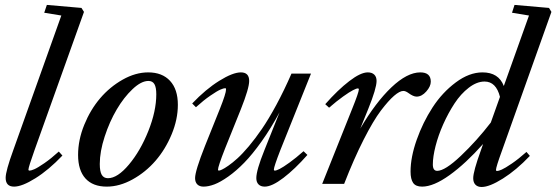

<svg xmlns="http://www.w3.org/2000/svg" viewBox="-20 -745 2254 778"><path d="M37.1 11.2Q2.9 11.2 2.9 -24.4Q2.9 -51.8 34.2 -137.7L228.5 -682.1L159.2 -693.4L169.9 -725.1L310.1 -712.9L320.3 -696.8L119.6 -135.7Q95.2 -67.4 95.2 -57.6Q95.2 -53.7 100.1 -53.7Q106 -53.7 119.1 -59.3Q132.3 -64.9 159.7 -83.7Q187 -102.5 218.3 -130.9L232.9 -114.7Q177.7 -56.6 123.5 -22.7Q69.3 11.2 37.1 11.2Z M412.6 11.2Q356.4 11.2 326.4 -21.7Q296.4 -54.7 296.4 -117.2Q296.4 -177.7 321.3 -239Q346.2 -300.3 385.7 -346.7Q425.3 -393.1 477.3 -422.4Q529.3 -451.7 580.6 -451.7Q637.2 -451.7 668.9 -417.5Q700.7 -383.3 700.7 -320.3Q700.7 -261.2 675.5 -200.7Q650.4 -140.1 610.4 -93.8Q570.3 -47.4 517.3 -18.1Q464.4 11.2 412.6 11.2ZM417.5 -22.9Q456.1 -22.9 502.4 -78.1Q548.8 -133.3 581.1 -214.1Q613.3 -294.9 613.3 -362.8Q613.3 -391.1 605.7 -404.1Q598.1 -417 581.5 -417Q552.2 -417 517.1 -383.8Q481.9 -350.6 452.9 -301.3Q423.8 -252 404.1 -191.4Q384.3 -130.9 384.3 -80.6Q384.3 -50.3 392.3 -36.6Q400.4 -22.9 417.5 -22.9Z M804.7 11.2Q788.6 11.2 779.5 2.2Q770.5 -6.8 770.5 -23.4Q770.5 -52.2 810.5 -153.3L871.1 -304.2Q896 -366.7 896 -382.8Q896 -387.7 892.6 -387.7Q886.2 -387.7 872.8 -381.8Q859.4 -376 832.3 -357.4Q805.2 -338.9 773.9 -310.5L758.8 -325.7Q813.5 -383.3 868.4 -417.5Q923.3 -451.7 956.1 -451.7Q989.7 -451.7 989.7 -417Q989.7 -387.2 956.1 -302.7L892.1 -143.6Q863.3 -70.3 863.3 -57.1Q863.3 -53.7 867.2 -53.7Q870.6 -53.7 879.6 -57.9Q888.7 -62 905.5 -73.7Q922.4 -85.4 942.1 -103.3Q961.9 -121.1 988.3 -152.3Q1014.6 -183.6 1041.5 -222.9Q1068.4 -262.2 1099.9 -320.3Q1131.3 -378.4 1161.1 -446.8H1240.2L1116.2 -137.2Q1089.8 -69.3 1089.8 -58.1Q1089.8 -53.7 1093.8 -53.7Q1099.6 -53.7 1113.3 -60.5Q1127 -67.4 1153.1 -86.2Q1179.2 -105 1210 -132.3L1225.6 -117.2Q1174.8 -59.6 1128.4 -24.2Q1082 11.2 1052.7 11.2Q1036.6 11.2 1027.6 2.2Q1018.6 -6.8 1018.6 -23.4Q1018.6 -55.2 1051.3 -136.2L1112.8 -290Q1077.6 -224.6 1040 -171.9Q1002.4 -119.1 969.7 -85.7Q937 -52.2 905.3 -29.8Q873.5 -7.3 849.1 2Q824.7 11.2 804.7 11.2Z M1285.6 0 1406.7 -303.2Q1434.1 -371.1 1434.1 -382.8Q1434.1 -386.7 1429.7 -386.7Q1424.3 -386.7 1410.4 -379.6Q1396.5 -372.6 1370.4 -354Q1344.2 -335.4 1313.5 -308.6L1297.9 -322.8Q1349.1 -380.9 1395.3 -416.3Q1441.4 -451.7 1470.2 -451.7Q1487.3 -451.7 1496.6 -442.6Q1505.9 -433.6 1505.9 -417Q1505.9 -387.2 1472.2 -303.7L1439.9 -224.1Q1502 -330.1 1565.9 -390.9Q1629.9 -451.7 1683.1 -451.7Q1725.6 -451.7 1725.6 -414.1Q1725.6 -395 1707.3 -374.3Q1689 -353.5 1668 -353.5Q1654.8 -353.5 1634.8 -368.2Q1623.5 -376.5 1614.3 -376.5Q1599.6 -376.5 1576.9 -356.9Q1554.2 -337.4 1523.4 -296.9Q1492.7 -256.3 1453.4 -179Q1414.1 -101.6 1374.5 0Z M1690.4 11.2Q1664.6 11.2 1654.1 -3.9Q1643.6 -19 1643.6 -49.8Q1643.6 -107.9 1668.5 -178.5Q1693.4 -249 1732.7 -309.6Q1772 -370.1 1826.7 -410.9Q1881.3 -451.7 1935.1 -451.7Q2000.5 -451.7 2021.5 -396.5L2123.5 -682.1L2054.7 -693.4L2064.9 -725.1L2204.6 -712.9L2214.4 -696.8L2014.2 -134.8Q1989.7 -67.9 1989.7 -56.2Q1989.7 -52.2 1994.6 -52.2Q2000.5 -52.2 2013.4 -57.9Q2026.4 -63.5 2054 -82.3Q2081.5 -101.1 2113.3 -129.4L2127 -113.3Q2072.3 -55.7 2017.8 -21.5Q1963.4 12.7 1931.6 12.7Q1915.5 12.7 1906.5 3.4Q1897.5 -5.9 1897.5 -22.9Q1897.5 -50.3 1928.7 -136.2L1937.5 -161.6Q1867.2 -82.5 1802 -35.6Q1736.8 11.2 1690.4 11.2ZM1733.9 -78.6Q1733.9 -52.7 1751.5 -52.7Q1783.2 -52.7 1847.4 -113.5Q1911.6 -174.3 1968.8 -248.5L2005.9 -352.5Q1990.2 -414.6 1943.4 -414.6Q1912.1 -414.6 1879.6 -389.6Q1847.2 -364.7 1821.8 -325.9Q1796.4 -287.1 1776.1 -241.7Q1755.9 -196.3 1744.9 -153.1Q1733.9 -109.9 1733.9 -78.6Z"/></svg>

Font: Elstob 10pt Medium
Style: Italic
Weight: 500
Italic angle: -20°
Designer: Peter S. Baker
Version: Version 1.015